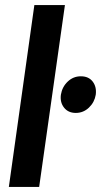

<svg xmlns="http://www.w3.org/2000/svg" viewBox="-20 -740 415 760"><path d="M15 0 116 -720H237L135 0ZM280 -293Q250 -293 233.5 -314Q217 -335 221 -365Q226 -396 248 -417Q270 -438 300 -438Q331 -438 347 -417Q363 -396 359 -365Q354 -335 332 -314Q310 -293 280 -293Z"/></svg>

Font: Host Grotesk SemiBold
Style: Italic
Weight: 600
Italic angle: -8°
Designer: Doğukan Karapınar based on Poppins by Indian Type Foundry, Jonny Pinhorn
Foundry: Element Type
Version: Version 1.001; ttfautohint (v1.8.4.7-5d5b)